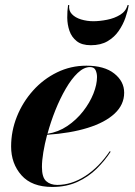

<svg xmlns="http://www.w3.org/2000/svg" viewBox="-20 -730 534 760"><path d="M254 -710Q251 -688.5 264.5 -674.2Q278 -660 301.2 -653Q324.5 -646 349.5 -646Q374.5 -646 403.8 -651.8Q433 -657.5 455.8 -671.5Q478.5 -685.5 485 -710H489.5Q486 -687 476.5 -659.8Q467 -632.5 450 -607.8Q433 -583 406 -567Q379 -551 339.5 -551Q304 -551 283.8 -567Q263.5 -583 255 -607.8Q246.5 -632.5 246.2 -659.8Q246 -687 249.5 -710ZM146 -69Q146 -28 162.8 -13Q179.5 2 206.5 2Q263 2 317.5 -33.2Q372 -68.5 414.5 -131.5L418 -129.5Q395 -94 362.5 -62Q330 -30 286.5 -10Q243 10 187 10Q106 10 65 -36.2Q24 -82.5 24 -150Q24 -211.5 47 -268.8Q70 -326 110.8 -371.5Q151.5 -417 205.8 -443.5Q260 -470 322 -470Q393 -470 432.2 -439Q471.5 -408 471.5 -363Q471.5 -315.5 433.5 -280.2Q395.5 -245 327 -223.8Q258.5 -202.5 166.5 -196.5Q157 -160.5 151.5 -127.5Q146 -94.5 146 -69ZM336.5 -464.5Q312 -464.5 287.5 -441.2Q263 -418 240.5 -379.2Q218 -340.5 199.2 -293.8Q180.5 -247 168 -200.5Q210.5 -207 246.5 -231.2Q282.5 -255.5 309 -289.5Q335.5 -323.5 349.8 -359.5Q364 -395.5 364 -425Q364 -440.5 358.2 -452.5Q352.5 -464.5 336.5 -464.5Z"/></svg>

Font: Bodoni* 36pt
Style: Bold Italic
Weight: 700
Italic angle: -13°
Version: Version 2.3